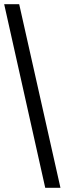

<svg xmlns="http://www.w3.org/2000/svg" viewBox="-20 -780 310 921"><path d="M197 121H270L72 -760H0Z"/></svg>

Font: Noto Serif Tamil SemiCondensed ExtraBold
Style: Regular
Weight: 800
Width: 4
Designer: Indian Type Foundry, Tom Grace, and the Monotype Design Team
Foundry: Monotype Imaging Inc.
Version: Version 2.004